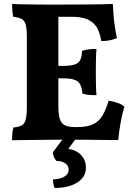

<svg xmlns="http://www.w3.org/2000/svg" viewBox="-20 -699 668 961"><path d="M40.4 -679Q60.8 -678 90.8 -677.5Q120.8 -677 154.2 -676.5Q187.6 -676 218.6 -676Q249.6 -676 272 -676V-170.4Q272 -128 279 -104.7Q286 -81.4 304.2 -72.2Q322.4 -63 355.2 -63L329.4 0Q302.6 0 261.3 0.3Q220 0.6 175.9 1.1Q131.8 1.6 95 2.1Q58.2 2.6 40.4 3Q40.4 -15.4 42 -32.4Q43.6 -49.4 47.2 -61Q74.2 -63 88.9 -71.3Q103.6 -79.6 109 -101.9Q114.4 -124.2 114.4 -167.4V-514.2Q114.4 -554.4 109 -575Q103.6 -595.6 88.9 -603.7Q74.2 -611.8 46.6 -615Q43 -627.2 41.7 -645.6Q40.4 -664 40.4 -679ZM523.8 -195Q549.6 -191.2 570.4 -183.5Q591.2 -175.8 602.6 -165Q591.6 -130 583.8 -85.5Q576 -41 571.6 2Q546 2 506 1.5Q466 1 419.7 0.5Q373.4 0 329.4 0L355.2 -63H367.8Q416.6 -63 446.1 -77.2Q475.6 -91.4 493 -120.6Q510.4 -149.8 523.8 -195ZM462.8 -454.2Q460.8 -429.4 460.2 -401.5Q459.6 -373.6 459.6 -340.4Q459.6 -304.8 460.2 -275.3Q460.8 -245.8 462.8 -222.6Q440.4 -222.6 423.9 -224.2Q407.4 -225.8 392.8 -230.6Q388.8 -276 368.7 -291.5Q348.6 -307 297.8 -307H234.8V-369.2H297.8Q351.6 -369.2 370.7 -385.2Q389.8 -401.2 390.8 -444.2Q406.2 -450 425.1 -452.1Q444 -454.2 462.8 -454.2ZM544.6 -679Q546 -654.8 548.4 -623.6Q550.8 -592.4 555.4 -561.8Q560 -531.2 565.6 -509Q550.4 -502 531.8 -497.7Q513.2 -493.4 487 -493.4Q481.6 -527.4 468.4 -554.9Q455.2 -582.4 424.6 -598.7Q394 -615 338.6 -615H237.2L266 -676Q342.2 -676 395.6 -676.5Q449 -677 484.7 -677.5Q520.4 -678 544.6 -679ZM253.4 242Q248.8 233.2 247 220.8Q245.2 208.4 245.2 198.6Q276.4 198.6 300 186.2Q323.6 173.8 323.6 150.2Q323.6 130 306.3 118.2Q289 106.4 262.8 106.4Q254.8 98 249.8 87Q244.8 76 244.8 63L303.8 -16H368.2L322 45.8Q364.4 52.8 387.3 78.6Q410.2 104.4 410.2 139.2Q410.2 172.8 389.5 195.6Q368.8 218.4 333.4 230.2Q298 242 253.4 242Z"/></svg>

Font: Vollkorn
Style: Regular
Weight: 400
Designer: Friedrich Althausen
Foundry: Friedrich Althausen
Version: Version 4.104